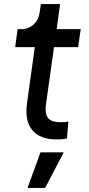

<svg xmlns="http://www.w3.org/2000/svg" viewBox="-20 -683 439 949"><path d="M258 6Q177 6 139.5 -40Q102 -86 113 -169L152 -450H55L67 -539H85Q121 -539 146 -562Q171 -585 176 -621L182 -663H277L260 -539H379L366 -450H247L207 -166Q201 -125 216 -102Q231 -79 279 -79Q288 -79 298.5 -79.5Q309 -80 318 -82L311 1Q298 5 282.5 5.5Q267 6 258 6ZM116 246 180 70H295L203 246Z"/></svg>

Font: Plus Jakarta Sans Medium
Style: Italic
Weight: 500
Italic angle: -8°
Designer: Gumpita Rahayu
Foundry: Tokotype
Version: Version 2.071; ttfautohint (v1.8.4.7-5d5b);gftools[0.9.29]